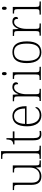

<svg xmlns="http://www.w3.org/2000/svg" viewBox="1408 -2208 810 3666"><g transform="rotate(-90 1813.0 -375.0)"><path d="M279 10C363 10 414 -32 444 -89H448L453 0H584V-25H558C501 -25 488 -30 488 -97V-536H353V-511H368C435 -511 446 -506 446 -438V-205C446 -107 393 -23 287 -23C183 -23 158 -90 158 -183V-536H17V-511H38C105 -511 116 -506 116 -439V-184C116 -51 170 10 279 10Z M613 0H864V-25H838C771 -25 760 -30 760 -98V-760H613V-735H648C704 -735 718 -730 718 -659V-98C718 -30 707 -25 640 -25H613Z M1082 10C1103 10 1126 8 1146 3V-26C1125 -22 1109 -21 1087 -21C1033 -21 1009 -52 1009 -134V-504H1137V-536H1009V-657H983C981 -595 970 -566 955 -551C940 -537 917 -528 889 -528V-504H967V-142C967 -30 1000 10 1082 10Z M1442 10C1547 10 1601 -51 1601 -86C1601 -97 1597 -103 1590 -107C1567 -61 1521 -23 1446 -23C1344 -23 1277 -106 1278 -273H1618V-294C1618 -452 1547 -543 1433 -543C1305 -543 1234 -451 1234 -262C1234 -88 1314 10 1442 10ZM1574 -303H1280C1287 -432 1328 -512 1432 -512C1526 -512 1573 -427 1574 -303Z M1717 0H1950V-25H1917C1860 -25 1847 -30 1847 -100V-280C1847 -393 1897 -511 1974 -511C2018 -511 2039 -492 2039 -434C2064 -434 2075 -452 2075 -475C2075 -515 2042 -544 1986 -544C1907 -544 1871 -485 1847 -427H1845L1838 -536H1712V-511H1727C1794 -511 1805 -506 1805 -439V-101C1805 -30 1791 -25 1735 -25H1717Z M2240 -653C2258 -653 2270 -663 2270 -698C2270 -732 2258 -743 2240 -743C2222 -743 2210 -732 2210 -698C2210 -663 2222 -653 2240 -653ZM2119 0H2370V-25H2344C2277 -25 2266 -30 2266 -98V-536H2139V-511H2154C2210 -511 2224 -506 2224 -435V-97C2224 -30 2213 -25 2146 -25H2119Z M2648 10C2784 10 2856 -79 2856 -267C2856 -458 2782 -543 2652 -543C2513 -543 2441 -454 2441 -267C2441 -79 2519 10 2648 10ZM2648 -21C2533 -21 2484 -111 2484 -267C2484 -430 2531 -512 2652 -512C2764 -512 2813 -434 2813 -267C2813 -116 2770 -21 2648 -21Z M2965 0H3198V-25H3165C3108 -25 3095 -30 3095 -100V-280C3095 -393 3145 -511 3222 -511C3266 -511 3287 -492 3287 -434C3312 -434 3323 -452 3323 -475C3323 -515 3290 -544 3234 -544C3155 -544 3119 -485 3095 -427H3093L3086 -536H2960V-511H2975C3042 -511 3053 -506 3053 -439V-101C3053 -30 3039 -25 2983 -25H2965Z M3488 -653C3506 -653 3518 -663 3518 -698C3518 -732 3506 -743 3488 -743C3470 -743 3458 -732 3458 -698C3458 -663 3470 -653 3488 -653ZM3367 0H3618V-25H3592C3525 -25 3514 -30 3514 -98V-536H3387V-511H3402C3458 -511 3472 -506 3472 -435V-97C3472 -30 3461 -25 3394 -25H3367Z"/></g></svg>

Font: Noto Serif Sinhala ExtraLight
Style: Regular
Weight: 200
Designer: Jelle Bosma - Monotype Design Team
Foundry: Monotype Imaging Inc.
Version: Version 2.007